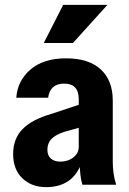

<svg xmlns="http://www.w3.org/2000/svg" viewBox="-20 -760 532 790"><path d="M319 0Q313 -20 310.5 -43Q308 -66 308 -95H304V-351Q304 -384 289 -400Q274 -416 244 -416Q215 -416 198.5 -401.5Q182 -387 178 -358H47Q52 -428 105.5 -474Q159 -520 252 -520Q345 -520 394.5 -474.5Q444 -429 444 -346V-95Q444 -72 447 -48.5Q450 -25 458 0ZM170 10Q110 10 72 -26.5Q34 -63 34 -126Q34 -189 72.5 -228.5Q111 -268 190 -291L332 -338V-242L243 -217Q207 -205 191 -187.5Q175 -170 175 -144Q175 -120 189.5 -107.5Q204 -95 228 -95Q260 -95 282 -112.5Q304 -130 304 -155L315 -88Q296 -38 259.5 -14Q223 10 170 10ZM280 -583H160L240 -740H422Z"/></svg>

Font: Instrument Sans SemiCondensed
Style: Bold
Weight: 700
Width: 4
Designer: Rodrigo Fuenzalida
Foundry: fragTYPE
Version: Version 1.000;gftools[0.9.28]